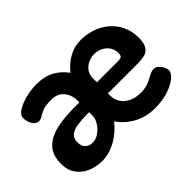

<svg xmlns="http://www.w3.org/2000/svg" viewBox="-92 -702 932 932"><g transform="rotate(-45 374.0 -236.0)"><path d="M174 9Q133 9 98.5 -5.5Q64 -20 42.5 -49.5Q21 -79 21 -123Q21 -181 50.5 -213Q80 -245 132.5 -258Q185 -271 254 -271H295V-285Q295 -306 286.5 -327Q278 -348 259 -362.5Q240 -377 207 -377Q168 -377 148 -369Q128 -361 116.5 -353Q105 -345 93 -345Q72 -345 60 -366Q48 -387 48 -410Q48 -431 74 -447Q100 -463 137 -472Q174 -481 209 -481Q265 -481 303.5 -459.5Q342 -438 366 -403Q393 -438 431 -459.5Q469 -481 514 -481Q553 -481 590.5 -468.5Q628 -456 657.5 -431Q687 -406 704 -370.5Q721 -335 721 -290Q721 -250 708 -231.5Q695 -213 673.5 -208.5Q652 -204 627 -204H424V-189Q424 -146 456.5 -119.5Q489 -93 540 -93Q573 -93 595 -103Q617 -113 633.5 -122Q650 -131 664 -131Q679 -131 689.5 -121Q700 -111 706.5 -98Q713 -85 713 -74Q713 -56 689.5 -36.5Q666 -17 626 -4Q586 9 534 9Q476 9 428 -16.5Q380 -42 349 -87Q314 -42 267 -16.5Q220 9 174 9ZM203 -87Q225 -87 245.5 -101Q266 -115 280.5 -137Q295 -159 295 -183V-204H280Q246 -204 216.5 -200Q187 -196 169 -182.5Q151 -169 151 -140Q151 -113 166 -100Q181 -87 203 -87ZM424 -280H570Q587 -280 593 -285.5Q599 -291 599 -306Q599 -330 587 -348Q575 -366 555.5 -376Q536 -386 511 -386Q489 -386 469 -376.5Q449 -367 436.5 -349.5Q424 -332 424 -308Z"/></g></svg>

Font: Dosis ExtraLight
Style: Bold
Weight: 700
Version: Version 3.001; ttfautohint (v1.8.2)